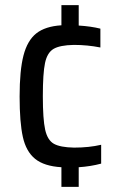

<svg xmlns="http://www.w3.org/2000/svg" viewBox="-20 -716 459 744"><path d="M372 -82Q331 -71 285 -68V8H218V-68Q151 -72 116 -100.5Q81 -129 68.5 -185.5Q56 -242 56 -342Q56 -443 71 -501Q86 -559 120.5 -586.5Q155 -614 218 -618V-696H285V-617Q333 -614 369 -605V-532Q319 -542 266 -542Q212 -541 187.5 -526.5Q163 -512 154.5 -472Q146 -432 146 -343Q146 -254 155 -213.5Q164 -173 188.5 -159Q213 -145 267 -144Q325 -144 372 -155Z"/></svg>

Font: Saira Semi Condensed
Style: Regular
Weight: 400
Width: 4
Designer: Hector Gatti with collaboration of the Omnibus-Type team
Foundry: Omnibus-Type
Version: Version 1.001; ttfautohint (v1.8)